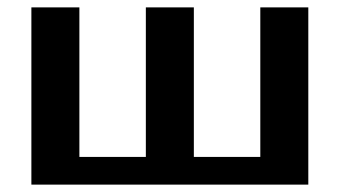

<svg xmlns="http://www.w3.org/2000/svg" viewBox="-20 -500 920 520"><path d="M65 0V-480H195V-75H375V-480H505V-75H685V-480H815V0Z"/></svg>

Font: Xolonium
Style: Regular
Weight: 400
Designer: Severin Meyer
Version: Version 4.2